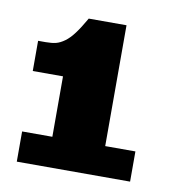

<svg xmlns="http://www.w3.org/2000/svg" viewBox="-55 -694 441 489"><g transform="rotate(10 166.0 -449.5)"><path d="M136.7 -644.5H234.4V-332H312.5V-253.9H19.5V-332H97.7V-488.3H19.5V-566.4H39.1Q54.9 -566.4 65.6 -569.1Q76.2 -571.8 87.8 -580.2Q99.4 -588.6 110.7 -603.8Q122.1 -618.9 136.7 -644.5Z"/></g></svg>

Font: Orelega One
Style: Regular
Weight: 400
Version: Version 1.1 ; ttfautohint (v1.8.3)